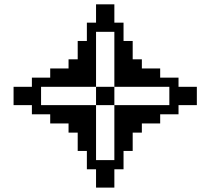

<svg xmlns="http://www.w3.org/2000/svg" viewBox="-20 -853 957 873"><path d="M41.7 -458.3H83.3V-416.7H41.7ZM41.7 -416.7H83.3V-375H41.7ZM83.3 -458.3H125V-416.7H83.3ZM83.3 -416.7H125V-375H83.3ZM125 -375H166.7V-333.3H125ZM166.7 -375H208.3V-333.3H166.7ZM125 -500H166.7V-458.3H125ZM166.7 -500H208.3V-458.3H166.7ZM125 -458.3H166.7V-416.7H125ZM125 -416.7H166.7V-375H125ZM208.3 -333.3H250V-291.7H208.3ZM250 -333.3H291.7V-291.7H250ZM250 -375H291.7V-333.3H250ZM250 -500H291.7V-458.3H250ZM250 -541.7H291.7V-500H250ZM208.3 -541.7H250V-500H208.3ZM208.3 -500H250V-458.3H208.3ZM208.3 -375H250V-333.3H208.3ZM291.7 -541.7H333.3V-500H291.7ZM291.7 -333.3H333.3V-291.7H291.7ZM291.7 -375H333.3V-333.3H291.7ZM291.7 -500H333.3V-458.3H291.7ZM333.3 -666.7H375V-625H333.3ZM333.3 -625H375V-583.3H333.3ZM333.3 -583.3H375V-541.7H333.3ZM333.3 -541.7H375V-500H333.3ZM333.3 -500H375V-458.3H333.3ZM333.3 -208.3H375V-166.7H333.3ZM333.3 -250H375V-208.3H333.3ZM333.3 -291.7H375V-250H333.3ZM333.3 -333.3H375V-291.7H333.3ZM333.3 -375H375V-333.3H333.3ZM375 -125H416.7V-83.3H375ZM375 -166.7H416.7V-125H375ZM375 -208.3H416.7V-166.7H375ZM375 -250H416.7V-208.3H375ZM375 -291.7H416.7V-250H375ZM375 -333.3H416.7V-291.7H375ZM375 -375H416.7V-333.3H375ZM375 -500H416.7V-458.3H375ZM375 -541.7H416.7V-500H375ZM375 -583.3H416.7V-541.7H375ZM375 -750H416.7V-708.3H375ZM375 -708.3H416.7V-666.7H375ZM375 -666.7H416.7V-625H375ZM375 -625H416.7V-583.3H375ZM416.7 -833.3H458.3V-791.7H416.7ZM416.7 -791.7H458.3V-750H416.7ZM416.7 -83.3H458.3V-41.7H416.7ZM416.7 -41.7H458.3V0H416.7ZM416.7 -125H458.3V-83.3H416.7ZM416.7 -750H458.3V-708.3H416.7ZM875 -458.3V-416.7H833.3V-458.3ZM875 -416.7V-375H833.3V-416.7ZM833.3 -458.3V-416.7H791.7V-458.3ZM833.3 -416.7V-375H791.7V-416.7ZM791.7 -375V-333.3H750V-375ZM750 -375V-333.3H708.3V-375ZM791.7 -500V-458.3H750V-500ZM750 -500V-458.3H708.3V-500ZM791.7 -458.3V-416.7H750V-458.3ZM791.7 -416.7V-375H750V-416.7ZM708.3 -333.3V-291.7H666.7V-333.3ZM666.7 -333.3V-291.7H625V-333.3ZM666.7 -375V-333.3H625V-375ZM666.7 -500V-458.3H625V-500ZM666.7 -541.7V-500H625V-541.7ZM708.3 -541.7V-500H666.7V-541.7ZM708.3 -500V-458.3H666.7V-500ZM708.3 -375V-333.3H666.7V-375ZM625 -541.7V-500H583.3V-541.7ZM625 -333.3V-291.7H583.3V-333.3ZM625 -375V-333.3H583.3V-375ZM625 -500V-458.3H583.3V-500ZM583.3 -666.7V-625H541.7V-666.7ZM583.3 -625V-583.3H541.7V-625ZM583.3 -583.3V-541.7H541.7V-583.3ZM583.3 -541.7V-500H541.7V-541.7ZM583.3 -500V-458.3H541.7V-500ZM583.3 -208.3V-166.7H541.7V-208.3ZM583.3 -250V-208.3H541.7V-250ZM583.3 -291.7V-250H541.7V-291.7ZM583.3 -333.3V-291.7H541.7V-333.3ZM583.3 -375V-333.3H541.7V-375ZM541.7 -125V-83.3H500V-125ZM541.7 -166.7V-125H500V-166.7ZM541.7 -208.3V-166.7H500V-208.3ZM541.7 -250V-208.3H500V-250ZM541.7 -291.7V-250H500V-291.7ZM541.7 -333.3V-291.7H500V-333.3ZM541.7 -375V-333.3H500V-375ZM541.7 -500V-458.3H500V-500ZM541.7 -541.7V-500H500V-541.7ZM541.7 -583.3V-541.7H500V-583.3ZM541.7 -750V-708.3H500V-750ZM541.7 -708.3V-666.7H500V-708.3ZM541.7 -666.7V-625H500V-666.7ZM541.7 -625V-583.3H500V-625ZM500 -833.3V-791.7H458.3V-833.3ZM500 -791.7V-750H458.3V-791.7ZM500 -83.3V-41.7H458.3V-83.3ZM500 -41.7V0H458.3V-41.7ZM500 -125V-83.3H458.3V-125ZM500 -750V-708.3H458.3V-750ZM583.3 -583.3H625V-541.7H583.3ZM291.7 -583.3H333.3V-541.7H291.7ZM291.7 -291.7H333.3V-250H291.7ZM583.3 -291.7H625V-250H583.3ZM416.7 -458.3H458.3V-416.7H416.7ZM458.3 -458.3H500V-416.7H458.3ZM458.3 -416.7H500V-375H458.3ZM416.7 -416.7H458.3V-375H416.7Z"/></svg>

Font: Yarndings 20
Style: Regular
Weight: 400
Designer: Sarah Cadigan-Fried
Version: Version 1.000; ttfautohint (v1.8.4.7-5d5b)